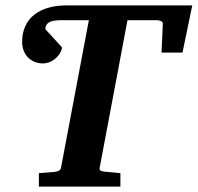

<svg xmlns="http://www.w3.org/2000/svg" viewBox="-20 -691 732 711"><path d="M655.8 -496.1H578.1L583 -603Q583.5 -609.4 575.9 -612.8Q568.4 -616.2 561 -616.2H452.1L349.1 -69.8Q347.7 -61 353.3 -58.6Q358.9 -56.2 368.2 -55.2Q377 -54.7 386.7 -53.7Q395 -52.7 405.3 -51.8L425.8 -49.8V0H124V-49.8Q133.8 -50.8 143.3 -51.3Q152.8 -51.8 161.1 -52.7Q170.4 -53.7 179.2 -54.2Q189.5 -55.2 197 -58.1Q204.6 -61 206.1 -70.8L309.1 -616.2H206.1Q174.3 -616.2 161.1 -607.9Q147.9 -599.6 147.9 -583L210 -515.1Q207 -501 199.5 -490Q191.9 -479 181.9 -471.4Q171.9 -463.9 160.9 -460Q149.9 -456.1 140.1 -456.1Q122.1 -456.1 107.7 -462.2Q93.3 -468.3 83 -479Q72.8 -489.7 67.4 -504.4Q62 -519 62 -536.1Q62 -568.8 73.7 -594.2Q85.4 -619.6 106.9 -636.5Q128.4 -653.3 158.2 -662.1Q188 -670.9 224.1 -670.9H691.9Z"/></svg>

Font: Charis SIL Phon
Style: Bold Italic
Weight: 700
Italic angle: -11°
Foundry: SIL International
Version: Version 5.000